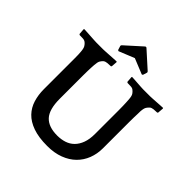

<svg xmlns="http://www.w3.org/2000/svg" viewBox="-226 -1011 1183 1183"><g transform="rotate(45 365.5 -420.0)"><path d="M712 -656 709 -618 705 -614Q691 -614 675.5 -612.5Q660 -611 651 -604Q643 -597 635.5 -586Q628 -575 626 -547Q626 -535 625.5 -523Q625 -511 624.5 -494Q624 -477 624 -453Q624 -429 624 -394V-222Q624 -173 607.5 -130.5Q591 -88 559 -56.5Q527 -25 479.5 -7Q432 11 371 11Q296 11 245.5 -7Q195 -25 165 -56.5Q135 -88 122 -130.5Q109 -173 109 -222V-394Q109 -429 109 -453Q109 -477 109 -494Q109 -511 108.5 -523Q108 -535 107 -547Q105 -574 97.5 -586Q90 -598 82 -604Q73 -612 59 -613Q45 -614 29 -614L24 -618L21 -656L23 -660Q30 -660 46 -659Q62 -658 79 -657Q96 -656 112 -655Q128 -654 135 -654H194Q201 -654 217 -655Q233 -656 250 -657Q267 -658 283 -659Q299 -660 306 -660L308 -656L305 -618L301 -614Q287 -614 271.5 -612.5Q256 -611 247 -604Q239 -597 232 -586Q225 -575 223 -547Q222 -533 221.5 -521Q221 -509 220.5 -493Q220 -477 220 -454Q220 -431 220 -395V-250Q220 -157 256.5 -117.5Q293 -78 369 -78Q403 -78 432 -87.5Q461 -97 482 -118Q503 -139 515 -171.5Q527 -204 527 -250V-395Q527 -431 527 -454Q527 -477 526.5 -493Q526 -509 525.5 -521Q525 -533 524 -547Q522 -576 514.5 -587Q507 -598 499 -604Q491 -612 476.5 -613Q462 -614 446 -614L441 -618L438 -656L440 -660Q447 -660 461 -659Q475 -658 490.5 -657Q506 -656 520 -655Q534 -654 541 -654H603Q610 -654 625 -655Q640 -656 656.5 -657Q673 -658 688 -659Q703 -660 710 -660ZM374 -851 484 -752 487 -745 478 -716 471 -713 370 -754 269 -713 262 -716 253 -745 256 -752 366 -851Z"/></g></svg>

Font: QuattrocentoBold
Style: Bold
Weight: 700
Designer: Pablo Impallari
Foundry: Pablo Impallari, Igino Marini, Branda Gallo
Version: Version 2.000